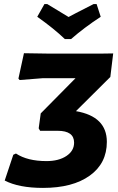

<svg xmlns="http://www.w3.org/2000/svg" viewBox="-20 -907 578 938"><path d="M452 -887 472 -825Q391 -772 327 -716H297Q244 -767 162 -825L197 -887H211Q294 -837 315 -824Q325 -830 437 -887ZM190 11Q72 11 3 -25L45 -151L58 -157Q114 -120 207 -120Q267 -120 304.5 -145Q342 -170 342 -210Q342 -268 262 -268H176L169 -280L179 -353L349 -525H189L76 -516L70 -523L97 -647L226 -645H465L533 -646L519 -531L351 -364Q502 -338 502 -214Q502 -109 418.5 -49Q335 11 190 11Z"/></svg>

Font: Alegreya Sans ExtraBold
Style: Italic
Weight: 800
Italic angle: -7°
Designer: Juan Pablo del Peral
Foundry: Huerta Tipografica
Version: Version 2.007